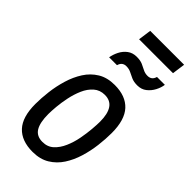

<svg xmlns="http://www.w3.org/2000/svg" viewBox="-273 -929 1001 1001"><g transform="rotate(45 228.0 -428.0)"><path d="M199 12Q118 12 75.5 -33.5Q33 -79 33 -175Q33 -218 39 -267.5Q45 -317 59.5 -365Q74 -413 99 -452Q124 -491 162.5 -514.5Q201 -538 256 -538Q337 -538 379.5 -492Q422 -446 422 -349Q422 -306 416 -256.5Q410 -207 395.5 -159.5Q381 -112 356 -73.5Q331 -35 292.5 -11.5Q254 12 199 12ZM199 -61Q236 -61 260.5 -83.5Q285 -106 300.5 -141.5Q316 -177 323.5 -216.5Q331 -256 334 -291.5Q337 -327 337 -348Q337 -406 317 -435.5Q297 -465 256 -465Q220 -465 195 -443Q170 -421 155 -386.5Q140 -352 132 -313.5Q124 -275 121 -241Q118 -207 118 -186Q118 -123 137 -92Q156 -61 199 -61ZM133 -619Q137 -643 149 -667Q161 -691 182 -707Q203 -723 233 -723Q260 -723 277 -715.5Q294 -708 309 -700Q324 -692 343 -692Q357 -692 367 -699Q377 -706 382 -723H440Q437 -700 424.5 -676Q412 -652 391 -635.5Q370 -619 340 -619Q314 -619 296.5 -627Q279 -635 264 -642.5Q249 -650 229 -650Q216 -650 206 -643Q196 -636 191 -619ZM177 -796 187 -868H437L427 -796Z"/></g></svg>

Font: Archivo Narrow
Style: Italic
Weight: 400
Italic angle: -8°
Designer: Hector Gatti
Foundry: Omnibus-Type
Version: Version 3.002